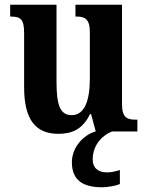

<svg xmlns="http://www.w3.org/2000/svg" viewBox="-20 -556 624 812"><path d="M227 10C286 10 330 -10 361 -74H365L385 0H384C334 14 284 66 284 130C284 205 329 236 412 236C431 236 469 231 487 222V163C466 170 448 173 432 173C397 173 372 156 372 118C372 55 416 14 454 0H561V-50H554C520 -50 496 -56 496 -115V-536H299V-486H302C336 -486 360 -479 360 -420V-224C360 -131 338 -69 283 -69C232 -69 219 -117 219 -210V-536H23V-486H25C68 -486 82 -474 82 -416V-187C82 -52 129 10 227 10Z"/></svg>

Font: Noto Serif Tamil Condensed
Style: Bold
Weight: 700
Width: 3
Designer: Indian Type Foundry, Tom Grace, and the Monotype Design Team
Foundry: Monotype Imaging Inc.
Version: Version 2.004